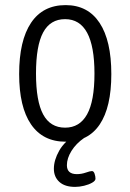

<svg xmlns="http://www.w3.org/2000/svg" viewBox="-20 -549 510 752"><path d="M237 6Q148 6 101.5 -62Q55 -130 55 -259Q55 -390 101.5 -459.5Q148 -529 237 -529Q324 -529 370 -459.5Q416 -390 416 -259Q416 -129 370.5 -61.5Q325 6 237 6ZM235 -49Q292 -49 321 -101Q350 -153 350 -261Q350 -474 235 -474Q177 -474 149 -422Q121 -370 121 -261Q121 -153 149 -101Q177 -49 235 -49ZM274 183Q234 183 212.5 163.5Q191 144 191 112Q191 78 212 41Q233 4 276 -21L310 -9Q278 13 260 42Q242 71 242 98Q242 133 281 133Q299 133 316 127Q333 121 340 121Q347 121 350.5 131.5Q354 142 354 151Q354 159 341 166.5Q328 174 309.5 178.5Q291 183 274 183Z"/></svg>

Font: Asap Condensed Light
Style: Regular
Weight: 300
Width: 3
Designer: Pablo Cosgaya
Foundry: Omnibus-Type
Version: Version 3.001; ttfautohint (v1.8.4.7-5d5b)